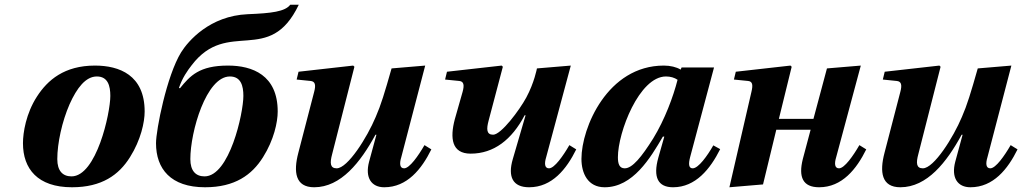

<svg xmlns="http://www.w3.org/2000/svg" viewBox="-20 -779 4318 811"><path d="M77 -174C77 -66 139 12 284 12C410 12 482 -40 529 -115C575 -188 591 -263 591 -308C591 -462 484 -502 381 -502C252 -502 181 -441 136 -371C90 -300 77 -219 77 -174ZM222 -107C222 -174 242 -266 274 -339C305 -408 342 -456 389 -456C436 -456 446 -416 446 -374C446 -300 387 -34 282 -34C245 -34 222 -57 222 -107Z M639 -174C639 -66 701 12 846 12C972 12 1044 -40 1091 -115C1137 -188 1153 -263 1153 -308C1153 -462 1046 -502 943 -502C822 -502 783 -459 740 -406L736 -408C750 -450 772 -481 790 -504C942 -703 1118 -499 1242 -759H1206C1184 -730 1127 -723 1026 -719C866 -712 775 -606 745 -558C684 -459 639 -230 639 -174ZM784 -107C784 -223 851 -456 951 -456C998 -456 1008 -416 1008 -374C1008 -300 949 -34 844 -34C807 -34 784 -57 784 -107Z M1233 -443 1292 -437C1311 -435 1315 -421 1307 -391L1240 -133C1219 -53 1227 12 1307 12C1420 12 1503 -94 1566 -210H1570L1539 -96C1521 -28 1549 12 1603 12C1700 12 1761 -65 1802 -148L1773 -166C1747 -121 1710 -68 1687 -68C1668 -68 1667 -89 1675 -115L1776 -502L1634 -490C1605 -388 1589 -335 1567 -285C1531 -199 1449 -68 1402 -68C1374 -68 1373 -91 1383 -128L1477 -497L1472 -502L1241 -476Z M1860 -443 1920 -437C1939 -435 1942 -420 1934 -391L1901 -275C1880 -195 1888 -130 1968 -130C2066 -130 2142 -189 2196 -292H2200L2146 -107C2124 -32 2146 12 2215 12C2312 12 2373 -65 2414 -148L2385 -166C2359 -121 2322 -68 2299 -68C2280 -68 2279 -89 2287 -115L2391 -502L2248 -490C2248 -490 2237 -430 2203 -367C2175 -315 2097 -210 2063 -210C2035 -210 2034 -233 2044 -270L2104 -497L2099 -502L1868 -476Z M2436 -108C2436 -47 2463 12 2534 12C2653 12 2727 -111 2780 -202H2786L2761 -114C2737 -29 2760 12 2823 12C2918 12 2980 -65 3022 -149L2993 -165C2968 -121 2930 -68 2906 -68C2888 -68 2888 -88 2895 -115L2996 -494H2859L2855 -485C2837 -496 2811 -502 2784 -502C2546 -502 2436 -239 2436 -108ZM2590 -115C2590 -220 2680 -456 2793 -456C2812 -456 2829 -451 2842 -442C2824 -371 2788 -274 2739 -194C2690 -116 2651 -68 2619 -68C2596 -68 2590 -87 2590 -115Z M3061 12 3203 0 3259 -231H3404L3371 -107C3352 -31 3371 12 3440 12C3537 12 3598 -65 3639 -148L3610 -166C3584 -121 3547 -68 3524 -68C3505 -68 3504 -89 3512 -115L3616 -502L3473 -490L3416 -277H3270L3324 -497L3319 -502L3088 -476L3080 -443L3140 -437C3159 -435 3161 -420 3154 -391Z M3709 -443 3768 -437C3787 -435 3791 -421 3783 -391L3716 -133C3695 -53 3703 12 3783 12C3896 12 3979 -94 4042 -210H4046L4015 -96C3997 -28 4025 12 4079 12C4176 12 4237 -65 4278 -148L4249 -166C4223 -121 4186 -68 4163 -68C4144 -68 4143 -89 4151 -115L4252 -502L4110 -490C4081 -388 4065 -335 4043 -285C4007 -199 3925 -68 3878 -68C3850 -68 3849 -91 3859 -128L3953 -497L3948 -502L3717 -476Z"/></svg>

Font: Heuristica
Style: Bold Italic
Weight: 700
Italic angle: -13°
Version: Version 1.0.1